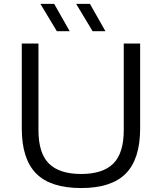

<svg xmlns="http://www.w3.org/2000/svg" viewBox="-20 -966 840 996"><path d="M401 9.5Q242 9.5 167.5 -66Q93 -141.5 93 -299.5V-740H179.5V-291Q179.5 -171.5 233.8 -117.5Q288 -63.5 401 -63.5Q513.5 -63.5 567.8 -117.5Q622 -171.5 622 -291V-740H707V-299.5Q707 -141.5 632.8 -66Q558.5 9.5 401 9.5ZM460.5 -804 375 -946H446.5L527 -804ZM275 -804 189.5 -946H261L341.5 -804Z"/></svg>

Font: Encode Sans Expanded Expanded
Style: Regular
Weight: 400
Width: 7
Designer: Multiple Designers
Foundry: Impallari Type
Version: Version 3.000; ttfautohint (v1.8.3) -l 8 -r 50 -G 200 -x 14 